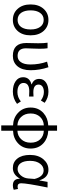

<svg xmlns="http://www.w3.org/2000/svg" viewBox="1051 -1786 934 3076"><g transform="rotate(90 1518.0 -248.0)"><path d="M124 -61Q51 -140 51 -271Q51 -403 124 -482Q193 -557 299 -557Q405 -557 474 -482Q546 -403 546 -271Q546 -139 474 -61Q405 13 299 13Q193 13 124 -61ZM412 -119Q452 -175 452 -271Q452 -367 412 -423Q371 -481 299 -481Q227 -481 186 -423Q146 -367 146 -271Q146 -175 186 -119Q227 -63 299 -63Q371 -63 412 -119Z M669 -202Q669 -234 671 -298Q673 -362 673 -394Q673 -486 664 -543H753Q761 -500 761 -416Q761 -386 758 -308Q754 -230 754 -196Q754 -63 876 -63Q938 -63 974 -113Q1013 -166 1013 -268Q1013 -408 968 -535L1057 -557Q1105 -415 1105 -271Q1105 -136 1041 -60Q979 13 875 13Q669 13 669 -202Z M1282 -31Q1217 -75 1217 -150Q1217 -255 1330 -285V-290Q1244 -321 1244 -411Q1244 -481 1306 -521Q1362 -557 1451 -557Q1544 -557 1627 -497L1590 -436Q1525 -484 1454 -484Q1402 -484 1369 -463Q1335 -440 1335 -399Q1335 -315 1460 -315Q1488 -315 1527 -318V-247Q1481 -250 1443 -250Q1309 -250 1309 -157Q1309 -112 1348 -86Q1387 -60 1456 -60Q1537 -60 1605 -115L1644 -54Q1557 13 1447 13Q1345 13 1282 -31Z M2074 -60Q2156 -63 2209 -119Q2266 -178 2266 -272Q2266 -368 2212 -425Q2160 -480 2074 -483ZM1989 -483Q1907 -480 1854 -424Q1798 -366 1798 -272Q1798 -178 1854 -119Q1907 -63 1989 -60ZM2074 -554Q2194 -549 2274 -477Q2360 -399 2360 -272Q2360 -145 2273 -67Q2192 6 2074 10V199H1989V10Q1871 6 1791 -67Q1703 -146 1703 -272Q1703 -398 1791 -477Q1871 -549 1989 -554V-695H2074Z M2521 -58Q2462 -131 2462 -262Q2462 -396 2534 -479Q2602 -557 2700 -557Q2825 -557 2868 -414H2871L2894 -543H2984Q2916 -208 2916 -119Q2916 -63 2970 -63Q2988 -63 3007 -70L3021 -1Q2989 13 2951 13Q2843 13 2844 -97H2840Q2778 13 2672 13Q2577 13 2521 -58ZM2789 -113Q2833 -163 2839 -232L2847 -335Q2810 -480 2710 -480Q2647 -480 2604 -425Q2557 -365 2557 -263Q2557 -168 2592 -115Q2627 -63 2690 -63Q2744 -63 2789 -113Z"/></g></svg>

Font: KaiGen Gothic CN Regular
Style: Regular
Weight: 400
Designer: Ryoko NISHIZUKA  (kana & ideographs); Paul D. Hunt (Latin, Greek & Cyrillic); Wenlong ZHANG  (bopomofo); Sandoll Communi
Foundry: Adobe Systems Incorporated
Version: Version 1.002.20150501